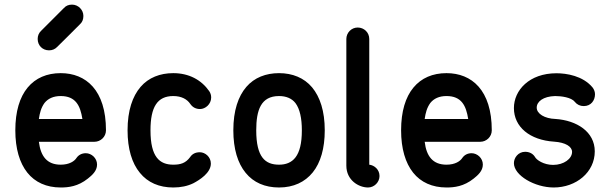

<svg xmlns="http://www.w3.org/2000/svg" viewBox="-20 -831 2707 851"><path d="M319.3 -131.3C310.1 -116.7 287.6 -101.1 249 -101.1C189 -101.1 160.2 -137.7 152.3 -202.6H398.9C425.3 -202.6 449.7 -224.1 449.7 -253.4C449.7 -431.6 360.8 -506.8 249 -506.8C188 -506.8 137.7 -485.4 102.5 -442.9C67.4 -400.4 47.9 -337.4 47.9 -253.4C47.9 -171.9 66.9 -108.9 101.1 -65.9C135.3 -22.9 186 0 249 0C283.2 0 325.7 -4.4 369.6 -39.6C387.2 -53.7 410.2 -72.8 410.2 -101.6C410.2 -130.4 385.3 -151.9 360.4 -151.9C342.8 -151.9 328.6 -144.5 319.3 -131.3ZM177.2 -374.5C192.9 -394 216.3 -405.3 249 -405.3C315.4 -405.3 335.9 -362.8 345.2 -303.7H152.3C156.2 -330.6 162.1 -353.5 177.2 -374.5ZM284.2 -673.3 335 -724.1C344.7 -732.9 349.6 -745.1 349.6 -760.3C349.6 -787.6 326.7 -810.5 299.3 -810.5C284.2 -810.5 272.5 -805.7 263.2 -795.4L162.1 -694.3C151.9 -684.6 147 -672.4 147 -658.2C147 -629.4 168.5 -607.9 197.3 -607.9C211.4 -607.9 223.6 -612.8 233.4 -623Z M822.8 -134.8C802.7 -107.4 779.3 -101.1 748 -101.1C718.3 -101.1 692.4 -109.4 674.8 -132.8C657.2 -155.8 647 -193.4 647 -253.4C647 -357.4 677.7 -405.3 748 -405.3C785.2 -405.3 809.6 -390.6 823.2 -370.6C833.5 -355.5 848.1 -347.7 866.7 -347.7C890.1 -347.7 916 -369.1 916 -398.9C916 -409.2 913.1 -418.5 907.2 -427.2C872.6 -476.6 817.9 -506.8 748 -506.8C689.9 -506.8 638.7 -487.3 603 -445.8C567.4 -404.3 545.4 -341.3 545.4 -253.4C545.4 -170.9 564.9 -107.4 600.1 -64.9C634.8 -22 685.5 0 748 0C781.7 0 811.5 -6.3 837.4 -19C865.2 -33.7 914.6 -64.9 914.6 -106C914.6 -135.7 889.2 -156.2 865.7 -156.2C846.7 -156.2 832 -148.9 822.8 -134.8Z M1216.8 -506.8C1158.7 -506.8 1107.4 -487.3 1071.8 -445.8C1036.1 -404.3 1014.2 -341.3 1014.2 -253.4C1014.2 -170.9 1033.7 -107.4 1068.8 -64.9C1103.5 -22 1154.3 0 1216.8 0C1280.8 0 1331.5 -23.9 1366.2 -66.9C1400.9 -109.9 1419.4 -173.3 1419.4 -253.4C1419.4 -338.9 1398.4 -401.4 1363.3 -443.8C1327.6 -486.3 1275.9 -506.8 1216.8 -506.8ZM1289.6 -374C1309.1 -348.1 1317.9 -306.2 1317.9 -253.4C1317.9 -194.3 1307.6 -157.2 1290 -133.8C1272 -109.9 1246.1 -101.1 1216.8 -101.1C1155.8 -101.1 1115.7 -133.8 1115.7 -253.4C1115.7 -342.8 1136.2 -405.3 1216.8 -405.3C1248 -405.3 1273.4 -395 1289.6 -374Z M1515.1 -96.7C1515.1 -32.7 1569.3 0 1611.3 0C1638.7 0 1662.1 -23.4 1662.1 -50.8C1662.1 -79.6 1639.2 -98.6 1616.7 -101.1V-658.2C1616.7 -687.5 1593.3 -709 1565.4 -709C1537.1 -709 1515.1 -685.5 1515.1 -658.2Z M2029.3 -131.3C2020 -116.7 1997.6 -101.1 1959 -101.1C1898.9 -101.1 1870.1 -137.7 1862.3 -202.6H2108.9C2135.3 -202.6 2159.7 -224.1 2159.7 -253.4C2159.7 -431.6 2070.8 -506.8 1959 -506.8C1897.9 -506.8 1847.7 -485.4 1812.5 -442.9C1777.3 -400.4 1757.8 -337.4 1757.8 -253.4C1757.8 -171.9 1776.9 -108.9 1811 -65.9C1845.2 -22.9 1896 0 1959 0C1993.2 0 2035.6 -4.4 2079.6 -39.6C2097.2 -53.7 2120.1 -72.8 2120.1 -101.6C2120.1 -130.4 2095.2 -151.9 2070.3 -151.9C2052.7 -151.9 2038.6 -144.5 2029.3 -131.3ZM1887.2 -374.5C1902.8 -394 1926.3 -405.3 1959 -405.3C2025.4 -405.3 2045.9 -362.8 2055.2 -303.7H1862.3C1866.2 -330.6 1872.1 -353.5 1887.2 -374.5Z M2606.4 -443.4C2563.5 -495.1 2490.7 -506.3 2446.3 -506.3C2325.7 -506.3 2257.8 -430.7 2257.8 -352.1C2257.8 -268.1 2328.6 -210 2436 -203.1C2486.8 -199.7 2515.6 -181.2 2515.6 -157.7C2515.6 -127.4 2479 -100.1 2431.6 -100.1C2390.1 -100.1 2357.4 -122.1 2350.6 -136.2C2340.8 -151.4 2324.7 -158.2 2307.6 -158.2C2276.9 -158.2 2257.8 -131.8 2257.8 -107.9C2257.8 -53.2 2350.6 0 2434.1 0C2533.7 0 2616.2 -67.4 2616.2 -160.2C2616.2 -247.1 2536.1 -297.4 2442.4 -303.7C2394 -305.2 2358.9 -326.7 2358.9 -354C2358.9 -380.9 2387.7 -403.8 2440.4 -405.3C2467.8 -405.3 2512.2 -399.4 2527.3 -379.9C2537.6 -367.2 2551.3 -360.8 2567.4 -360.8C2599.6 -360.8 2617.2 -386.2 2617.2 -413.1C2617.2 -423.3 2613.8 -433.6 2606.4 -443.4Z"/></svg>

Font: LOB TGL 0-17
Style: Regular
Weight: 400
Designer: Peter Wiegel + adaptations and expanded glyphset by Studio LOB
Foundry: Peter Wiegel + adaptations and expanded glyphset by Studio LOB
Version: Version 1.003;Glyphs 3.1.2 (3151)